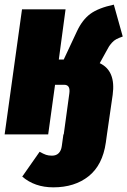

<svg xmlns="http://www.w3.org/2000/svg" viewBox="-32 -574 544 820"><path d="M394 -304.2Q463.4 -271.5 449.2 -168.9L424.8 0L419.9 35.2Q406.2 130.9 346.7 178.5Q287.1 226.1 195.8 226.1Q116.2 226.1 63 180.2L137.2 74.2Q153.8 83.5 164.6 87.2Q175.3 90.8 189.9 90.8Q208.5 90.8 219 79.8Q229.5 68.8 231.9 49.8L238.8 0H240.2L264.2 -175.8Q269 -211.9 242.2 -211.9H203.1L173.8 0H-12.2L62 -534.2H248L219.2 -319.8H240.2L296.9 -440.9Q319.8 -489.7 354 -514.9Q388.2 -540 454.1 -554.2L492.2 -418Q475.1 -412.1 464.6 -406.5Q454.1 -400.9 445.8 -391.4Q437.5 -381.8 433.6 -375.7Q429.7 -369.6 420.9 -353Z"/></svg>

Font: Fira Sans Compressed Heavy
Style: Italic
Weight: 900
Width: 3
Italic angle: -8°
Designer: Carrois Corporate & Edenspiekermann AG
Foundry: Carrois Corporate GbR & Edenspiekermann AG
Version: Version 4.203;PS 004.203;hotconv 1.0.88;makeotf.lib2.5.64775